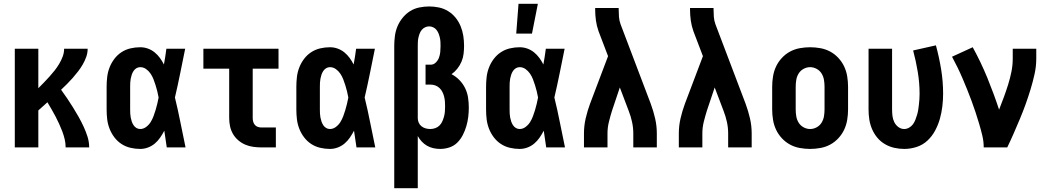

<svg xmlns="http://www.w3.org/2000/svg" viewBox="-20 -777 5540 1012"><path d="M58 0V-520H182V-312Q197 -327 211.5 -342Q226 -357 240.5 -373Q255 -389 268 -405.5Q281 -422 292 -440.5Q303 -459 310.5 -479Q318 -499 318 -520H442Q442 -498 434.5 -477Q427 -456 416 -437Q405 -418 391.5 -400.5Q378 -383 363.5 -366.5Q349 -350 333.5 -334.5Q318 -319 302 -304Q319 -281 335 -257Q351 -233 366 -209Q381 -185 395 -160Q409 -135 421 -109Q433 -83 441.5 -56Q450 -29 450 0H326Q326 -22 321 -43Q316 -64 308.5 -84Q301 -104 292 -123.5Q283 -143 273 -162.5Q263 -182 252 -200.5Q241 -219 230 -238Q218 -227 206 -216.5Q194 -206 182 -195V0Z M719 8Q693 8 667.5 2Q642 -4 620.5 -18Q599 -32 583 -53Q567 -74 557.5 -98.5Q548 -123 545 -148.5Q542 -174 542 -200V-320Q542 -346 545 -371.5Q548 -397 557.5 -421.5Q567 -446 583 -467Q599 -488 620.5 -502Q642 -516 667.5 -522Q693 -528 719 -528Q740 -528 759.5 -521Q779 -514 795 -501Q811 -488 823 -471.5Q835 -455 844 -437Q848 -457 851 -478Q854 -499 857 -520H956Q943 -456 930 -391.5Q917 -327 902 -263Q918 -198 931 -132Q944 -66 958 0H859Q856 -22 852.5 -44Q849 -66 846 -88Q836 -69 824 -51.5Q812 -34 796 -20.5Q780 -7 760 0.5Q740 8 719 8ZM719 -97Q736 -97 750.5 -108Q765 -119 774 -133.5Q783 -148 789 -164Q795 -180 800 -196.5Q805 -213 809 -230Q813 -247 816 -263Q813 -280 809 -296Q805 -312 800 -328Q795 -344 789 -359.5Q783 -375 773.5 -389Q764 -403 750 -413Q736 -423 719 -423Q708 -423 699 -417.5Q690 -412 684 -403Q678 -394 674.5 -383.5Q671 -373 669 -362.5Q667 -352 666.5 -341.5Q666 -331 666 -320V-200Q666 -189 666.5 -178.5Q667 -168 669 -157.5Q671 -147 674.5 -136.5Q678 -126 684 -117Q690 -108 699 -102.5Q708 -97 719 -97Z M1358 0Q1337 0 1315 -3Q1293 -6 1273 -14.5Q1253 -23 1236 -37.5Q1219 -52 1208 -71Q1197 -90 1192.5 -111.5Q1188 -133 1188 -155V-415H1052V-520H1448V-415H1312V-155Q1312 -145 1314.5 -135.5Q1317 -126 1323.5 -118.5Q1330 -111 1339.5 -108Q1349 -105 1358 -105H1434V0Z M1719 8Q1693 8 1667.5 2Q1642 -4 1620.5 -18Q1599 -32 1583 -53Q1567 -74 1557.5 -98.5Q1548 -123 1545 -148.5Q1542 -174 1542 -200V-320Q1542 -346 1545 -371.5Q1548 -397 1557.5 -421.5Q1567 -446 1583 -467Q1599 -488 1620.5 -502Q1642 -516 1667.5 -522Q1693 -528 1719 -528Q1740 -528 1759.5 -521Q1779 -514 1795 -501Q1811 -488 1823 -471.5Q1835 -455 1844 -437Q1848 -457 1851 -478Q1854 -499 1857 -520H1956Q1943 -456 1930 -391.5Q1917 -327 1902 -263Q1918 -198 1931 -132Q1944 -66 1958 0H1859Q1856 -22 1852.5 -44Q1849 -66 1846 -88Q1836 -69 1824 -51.5Q1812 -34 1796 -20.5Q1780 -7 1760 0.5Q1740 8 1719 8ZM1719 -97Q1736 -97 1750.5 -108Q1765 -119 1774 -133.5Q1783 -148 1789 -164Q1795 -180 1800 -196.5Q1805 -213 1809 -230Q1813 -247 1816 -263Q1813 -280 1809 -296Q1805 -312 1800 -328Q1795 -344 1789 -359.5Q1783 -375 1773.5 -389Q1764 -403 1750 -413Q1736 -423 1719 -423Q1708 -423 1699 -417.5Q1690 -412 1684 -403Q1678 -394 1674.5 -383.5Q1671 -373 1669 -362.5Q1667 -352 1666.5 -341.5Q1666 -331 1666 -320V-200Q1666 -189 1666.5 -178.5Q1667 -168 1669 -157.5Q1671 -147 1674.5 -136.5Q1678 -126 1684 -117Q1690 -108 1699 -102.5Q1708 -97 1719 -97Z M2058 215V-535Q2058 -561 2061.5 -587.5Q2065 -614 2075 -638Q2085 -662 2102 -683Q2119 -704 2141 -718Q2163 -732 2189.5 -737.5Q2216 -743 2242 -743Q2268 -743 2294 -737.5Q2320 -732 2342.5 -718Q2365 -704 2381.5 -683.5Q2398 -663 2408 -638.5Q2418 -614 2422 -588Q2426 -562 2426 -536Q2426 -515 2423.5 -493.5Q2421 -472 2412.5 -452Q2404 -432 2390.5 -415Q2377 -398 2360 -386Q2383 -374 2401.5 -355Q2420 -336 2431.5 -312.5Q2443 -289 2447 -263Q2451 -237 2451 -210Q2451 -185 2448 -160.5Q2445 -136 2438 -112Q2431 -88 2419.5 -65.5Q2408 -43 2390.5 -25.5Q2373 -8 2349 0Q2325 8 2300 8Q2282 8 2264 4Q2246 0 2230.5 -9Q2215 -18 2202.5 -31.5Q2190 -45 2182 -60V215ZM2248 -97Q2261 -97 2274 -101.5Q2287 -106 2296.5 -115.5Q2306 -125 2311.5 -137.5Q2317 -150 2320.5 -163Q2324 -176 2325 -189.5Q2326 -203 2326 -216V-217Q2326 -230 2325 -242.5Q2324 -255 2321 -267.5Q2318 -280 2312 -292Q2306 -304 2296.5 -313Q2287 -322 2275 -326.5Q2263 -331 2250 -331H2223V-436H2250Q2265 -436 2276.5 -447Q2288 -458 2293.5 -472.5Q2299 -487 2300.5 -502.5Q2302 -518 2302 -533Q2302 -545 2301.5 -556Q2301 -567 2298.5 -578Q2296 -589 2292 -599.5Q2288 -610 2281 -619Q2274 -628 2263.5 -633Q2253 -638 2242 -638Q2231 -638 2220.5 -633Q2210 -628 2203 -619.5Q2196 -611 2192 -600.5Q2188 -590 2185.5 -579Q2183 -568 2182.5 -557Q2182 -546 2182 -535V-154Q2182 -142 2187 -130.5Q2192 -119 2201.5 -111.5Q2211 -104 2223 -100.5Q2235 -97 2248 -97Z M2719 8Q2693 8 2667.5 2Q2642 -4 2620.5 -18Q2599 -32 2583 -53Q2567 -74 2557.5 -98.5Q2548 -123 2545 -148.5Q2542 -174 2542 -200V-320Q2542 -346 2545 -371.5Q2548 -397 2557.5 -421.5Q2567 -446 2583 -467Q2599 -488 2620.5 -502Q2642 -516 2667.5 -522Q2693 -528 2719 -528Q2740 -528 2759.5 -521Q2779 -514 2795 -501Q2811 -488 2823 -471.5Q2835 -455 2844 -437Q2848 -457 2851 -478Q2854 -499 2857 -520H2956Q2943 -456 2930 -391.5Q2917 -327 2902 -263Q2918 -198 2931 -132Q2944 -66 2958 0H2859Q2856 -22 2852.5 -44Q2849 -66 2846 -88Q2836 -69 2824 -51.5Q2812 -34 2796 -20.5Q2780 -7 2760 0.5Q2740 8 2719 8ZM2719 -97Q2736 -97 2750.5 -108Q2765 -119 2774 -133.5Q2783 -148 2789 -164Q2795 -180 2800 -196.5Q2805 -213 2809 -230Q2813 -247 2816 -263Q2813 -280 2809 -296Q2805 -312 2800 -328Q2795 -344 2789 -359.5Q2783 -375 2773.5 -389Q2764 -403 2750 -413Q2736 -423 2719 -423Q2708 -423 2699 -417.5Q2690 -412 2684 -403Q2678 -394 2674.5 -383.5Q2671 -373 2669 -362.5Q2667 -352 2666.5 -341.5Q2666 -331 2666 -320V-200Q2666 -189 2666.5 -178.5Q2667 -168 2669 -157.5Q2671 -147 2674.5 -136.5Q2678 -126 2684 -117Q2690 -108 2699 -102.5Q2708 -97 2719 -97ZM2701 -600 2713 -757H2815L2784 -600Z M3058 0V-74Q3058 -114 3067 -153Q3076 -192 3090 -230L3185 -481L3135 -612Q3125 -640 3121 -669Q3117 -698 3117 -728V-735H3241V-728Q3241 -708 3242.5 -688Q3244 -668 3251 -649L3410 -230Q3424 -192 3433 -153Q3442 -114 3442 -74V0H3318V-74Q3318 -104 3311.5 -134Q3305 -164 3294 -192L3247 -316L3206 -194Q3197 -165 3189.5 -135Q3182 -105 3182 -74V0Z M3558 0V-74Q3558 -114 3567 -153Q3576 -192 3590 -230L3685 -481L3635 -612Q3625 -640 3621 -669Q3617 -698 3617 -728V-735H3741V-728Q3741 -708 3742.5 -688Q3744 -668 3751 -649L3910 -230Q3924 -192 3933 -153Q3942 -114 3942 -74V0H3818V-74Q3818 -104 3811.5 -134Q3805 -164 3794 -192L3747 -316L3706 -194Q3697 -165 3689.5 -135Q3682 -105 3682 -74V0Z M4250 8Q4223 8 4195.5 3Q4168 -2 4144 -15Q4120 -28 4101 -48.5Q4082 -69 4070.5 -93.5Q4059 -118 4054.5 -145.5Q4050 -173 4050 -200V-320Q4050 -347 4054.5 -374.5Q4059 -402 4070.5 -426.5Q4082 -451 4101 -471.5Q4120 -492 4144 -505Q4168 -518 4195.5 -523Q4223 -528 4250 -528Q4277 -528 4304.5 -523Q4332 -518 4356 -505Q4380 -492 4399 -471.5Q4418 -451 4429.5 -426.5Q4441 -402 4445.5 -374.5Q4450 -347 4450 -320V-200Q4450 -173 4445.5 -145.5Q4441 -118 4429.5 -93.5Q4418 -69 4399 -48.5Q4380 -28 4356 -15Q4332 -2 4304.5 3Q4277 8 4250 8ZM4250 -97Q4268 -97 4284.5 -106Q4301 -115 4310.5 -130.5Q4320 -146 4323 -164Q4326 -182 4326 -200V-320Q4326 -338 4323 -356Q4320 -374 4310.5 -389.5Q4301 -405 4284.5 -414Q4268 -423 4250 -423Q4232 -423 4215.5 -414Q4199 -405 4189.5 -389.5Q4180 -374 4177 -356Q4174 -338 4174 -320V-200Q4174 -182 4177 -164Q4180 -146 4189.5 -130.5Q4199 -115 4215.5 -106Q4232 -97 4250 -97Z M4746 8Q4719 8 4693 2Q4667 -4 4644 -17.5Q4621 -31 4604 -51.5Q4587 -72 4576.5 -96.5Q4566 -121 4562 -147Q4558 -173 4558 -200V-520H4682V-200Q4682 -183 4684 -166Q4686 -149 4693.5 -133.5Q4701 -118 4715 -107.5Q4729 -97 4746 -97Q4759 -97 4771.5 -104Q4784 -111 4792 -122Q4800 -133 4805 -146Q4810 -159 4814 -172.5Q4818 -186 4820 -199.5Q4822 -213 4823.5 -226.5Q4825 -240 4826 -254Q4827 -268 4827 -282Q4827 -340 4817.5 -397.5Q4808 -455 4793 -511L4913 -538Q4930 -476 4940.5 -412Q4951 -348 4951 -283Q4951 -250 4947 -216.5Q4943 -183 4934 -151Q4925 -119 4909 -89Q4893 -59 4868.5 -36Q4844 -13 4811.5 -2.5Q4779 8 4746 8Z M5165 0Q5165 -32 5157.5 -63Q5150 -94 5141 -124.5Q5132 -155 5122 -185Q5112 -215 5101 -245Q5090 -275 5078 -304.5Q5066 -334 5053.5 -363.5Q5041 -393 5027 -421.5Q5013 -450 4998 -478L5107 -528Q5150 -450 5184 -367Q5218 -284 5246 -199Q5259 -232 5271 -264.5Q5283 -297 5293.5 -330.5Q5304 -364 5311 -398.5Q5318 -433 5318 -468V-520H5442V-468Q5442 -427 5433 -386.5Q5424 -346 5412 -306.5Q5400 -267 5386 -228Q5372 -189 5356 -151Q5340 -113 5323.5 -75Q5307 -37 5289 0Z"/></svg>

Font: Iosevka Curly Extrabold
Style: Regular
Weight: 800
Monospace: yes
Designer: Belleve Invis
Foundry: Belleve Invis
Version: Version 22.1.2; ttfautohint (v1.8.4)